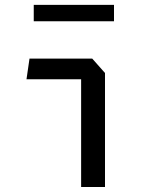

<svg xmlns="http://www.w3.org/2000/svg" viewBox="-20 -748 660 768"><path d="M115 -663H436V-728.5H115ZM304.5 0H400V-456L349 -513.5H98L86 -431H304.5Z"/></svg>

Font: FontWithASyntaxHighlighterNightOwl
Style: Regular
Weight: 400
Designer: Riley Cran & the Lettermatic Team
Foundry: Lettermatic
Version: Version 1.000 (FontWithASyntaxHighlighterNightOwl)